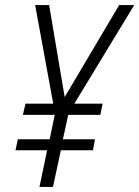

<svg xmlns="http://www.w3.org/2000/svg" viewBox="-20 -734 547 754"><path d="M188 0 219 -144H345L353 -187H227L248 -283H374L383 -327H272L507 -714H448L234 -353L173 -714H118L189 -327H80L70 -283H195L175 -187H50L41 -144H165L135 0Z"/></svg>

Font: Noto Sans UI SemiCondensed Light
Style: Italic
Weight: 300
Width: 4
Designer: Monotype Design Team
Foundry: Monotype Imaging Inc.
Version: 1.001